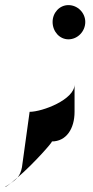

<svg xmlns="http://www.w3.org/2000/svg" viewBox="-31 -696 363 752"><path d="M-11 36C-11 38 -2 32 12 21C4 26 -4 31 -11 36ZM12 21C21 15 30 8 38 -1C28 7 19 15 12 21ZM38 -1C99 -53 178 -142 172 -142C228 -142 261 -191 261 -258V-365C261 -306 135 -258 85 -258L55 -41C52 -24 46 -11 38 -1ZM175 -610C175 -573 202 -542 237 -542C273 -542 303 -573 303 -610C303 -646 273 -676 237 -676C202 -676 175 -646 175 -610Z"/></svg>

Font: Ampere
Style: UltCnd
Weight: 400
Version: Version 1